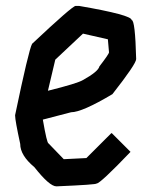

<svg xmlns="http://www.w3.org/2000/svg" viewBox="-20 -664 522 663"><path d="M252.9 -643.6Q434.6 -612.3 434.6 -594.7Q446.8 -594.7 450.2 -460Q450.2 -443.4 368.2 -338.9Q263.2 -276.4 225.6 -276.4L127.9 -251Q142.1 -168.9 147.5 -168.9L200.2 -114.3L278.3 -118.2L364.3 -204.1H366.2L430.7 -139.6Q326.2 -30.3 313.5 -30.3Q313.5 -26.4 174.8 -20.5Q150.9 -20.5 98.6 -86.9Q49.8 -127.4 49.8 -167Q32.2 -248.5 32.2 -264.6V-266.6Q79.1 -491.2 90.8 -512.7Q230 -643.6 241.2 -643.6ZM266.6 -547.9 170.9 -458 145.5 -350.6Q247.6 -376 266.6 -387.7Q319.3 -417 323.2 -434.6Q356.4 -477.5 356.4 -483.4L352.5 -528.3Z"/></svg>

Font: ww_drahtTSB
Style: Regular
Weight: 400
Designer: Dr. Wolfgang Wiebecke
Version: Version 1.06 May 21, 2010, initial release